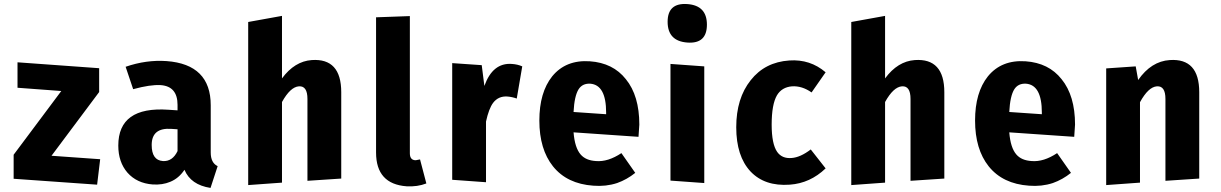

<svg xmlns="http://www.w3.org/2000/svg" viewBox="-20 -893 5995 943"><path d="M467 -441 233 -128 472 -111 457 14 47 -15V-133L281 -446L66 -462V-587L467 -558Z M1015 -144Q1015 -93 1049 -77L1014 30Q917 15 886 -59Q858 -17 816 0Q778 16 730 13Q652 7 606 -45Q561 -97 561 -178Q561 -371 807 -354L852 -351V-378Q852 -469 769 -475Q718 -478 634 -455L597 -565Q698 -600 798 -593Q1015 -577 1015 -376ZM852 -151V-258L822 -260Q725 -267 725 -181Q725 -106 780 -102Q827 -99 852 -151Z M1656 -440V-16L1490 -5V-407Q1490 -472 1448 -469Q1406 -466 1365 -392V4L1199 16V-785L1365 -815V-508Q1427 -592 1511 -598Q1656 -608 1656 -440Z M1827 -144V-808L1993 -814V-140Q1993 -108 2019 -106Q2025 -106 2032 -108L2043 -110L2074 8Q2030 25 1977 22Q1827 11 1827 -144Z M2545 -567 2518 -409Q2496 -417 2472 -419Q2428 -422 2402 -388Q2381 -360 2367 -296V2L2201 -10V-583L2346 -573L2359 -471Q2400 -586 2494 -579Q2523 -577 2545 -567Z M3116 -221 2797 -243Q2803 -167 2832 -134Q2857 -105 2907 -102Q2966 -97 3032 -141L3100 -44Q3059 -11 3011 6Q2956 24 2894 19Q2765 10 2696 -76Q2629 -160 2629 -301Q2629 -439 2692 -518Q2759 -600 2877 -592Q2991 -584 3054 -504Q3120 -423 3120 -281ZM2957 -340Q2957 -476 2879 -482Q2841 -484 2822 -455Q2801 -422 2797 -343L2957 -332Z M3452 -772Q3452 -677 3356 -684Q3259 -691 3259 -786Q3259 -880 3356 -873Q3452 -866 3452 -772ZM3439 6 3273 -6V-579L3439 -567Z M4035 -538 3966 -439Q3919 -472 3870 -469Q3820 -465 3796 -425Q3770 -380 3770 -281Q3770 -186 3797 -147Q3821 -113 3868 -117Q3911 -120 3962 -159L4035 -66Q3959 7 3859 14Q3736 23 3666 -51Q3596 -126 3596 -268Q3596 -410 3667 -499Q3737 -588 3857 -596Q3959 -603 4035 -538Z M4618 -440V-16L4452 -5V-407Q4452 -472 4410 -469Q4368 -466 4327 -392V4L4161 16V-785L4327 -815V-508Q4389 -592 4473 -598Q4618 -608 4618 -440Z M5256 -221 4937 -243Q4943 -167 4972 -134Q4997 -105 5047 -102Q5106 -97 5172 -141L5240 -44Q5199 -11 5151 6Q5096 24 5034 19Q4905 10 4836 -76Q4769 -160 4769 -301Q4769 -439 4832 -518Q4899 -600 5017 -592Q5131 -584 5194 -504Q5260 -423 5260 -281ZM5097 -340Q5097 -476 5019 -482Q4981 -484 4962 -455Q4941 -422 4937 -343L5097 -332Z M5870 -440V-16L5704 -5V-407Q5704 -472 5662 -469Q5620 -466 5579 -391V4L5413 16V-557L5558 -567L5570 -500Q5634 -592 5725 -598Q5870 -608 5870 -440Z"/></svg>

Font: Xiangcui Wave Sans Xiangcui Wave Sans
Style: Regular
Weight: 800
Width: 3
Version: Version 0.920;March 28, 2024;FontCreator 14.0.0.2814 64-bit